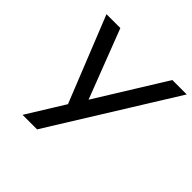

<svg xmlns="http://www.w3.org/2000/svg" viewBox="-178 -871 1037 1037"><g transform="rotate(45 340.5 -352.5)"><path d="M132 0 275 -231 272 -196 68 -705H174L332 -295H317L571 -705H681L243 0Z"/></g></svg>

Font: Nunito Sans 10pt SemiCondensed SemiBold
Style: Italic
Weight: 600
Width: 4
Italic angle: -9°
Designer: Vernon Adams
Foundry: Vernon Adams
Version: Version 3.101;gftools[0.9.27]